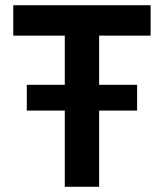

<svg xmlns="http://www.w3.org/2000/svg" viewBox="-20 -718 630 738"><path d="M507 -293V-392H361V-581H559V-698H31V-581H229V-392H83V-293H229V0H361V-293Z"/></svg>

Font: Braiins Sans SemiBold
Style: Regular
Weight: 600
Designer: Mike Abbink, Paul van der Laan, Pieter van Rosmalen, Jiri Chlebus, Lubos Buracinsky
Foundry: Bold Monday, Sudetype
Version: Version 1.000;hotconv 1.0.109;makeotfexe 2.5.65596